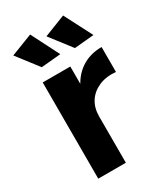

<svg xmlns="http://www.w3.org/2000/svg" viewBox="-191 -848 799 928"><g transform="rotate(-30 208.0 -384.0)"><path d="M406 -404Q352 -409 311.5 -391Q271 -373 249.5 -339Q228 -305 228 -258L189 -265Q189 -353 215.5 -415Q242 -477 291 -510Q340 -543 406 -543ZM74 -537H228V0H74ZM321 -768 401 -613 292 -603 201 -721ZM137 -768 216 -613 107 -603 16 -721Z"/></g></svg>

Font: Alexandria SemiBold
Style: Regular
Weight: 600
Designer: Mohamed Gaber
Foundry: Kief Type Foundry
Version: Version 5.100